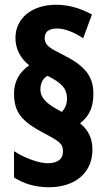

<svg xmlns="http://www.w3.org/2000/svg" viewBox="-20 -845 452 808"><path d="M39 -452C39 -373 70 -334 168 -283C234 -248 245 -239 245 -207C245 -176 223 -158 180 -158C143 -158 79 -182 39 -209V-98C80 -72 128 -57 186 -57C295 -57 369 -117 369 -215C369 -260 354 -296 317 -326C359 -359 373 -398 373 -452C373 -531 328 -573 244 -615C201 -637 168 -651 168 -684C168 -712 186 -725 221 -725C252 -725 291 -710 330 -684L367 -784C315 -812 267 -825 215 -825C119 -825 45 -772 45 -685C45 -640 65 -600 103 -570C60 -541 39 -500 39 -452ZM150 -468C150 -493 159 -514 180 -526C242 -495 262 -470 262 -431C262 -408 255 -389 240 -374L217 -387C172 -412 150 -437 150 -468Z"/></svg>

Font: Noto Sans Malayalam UI ExtraCondensed ExtraBold
Style: Regular
Weight: 800
Width: 2
Designer: Jelle Bosma - Monotype Design Team
Foundry: Monotype Imaging Inc.
Version: Version 2.104